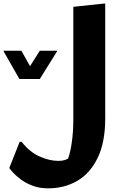

<svg xmlns="http://www.w3.org/2000/svg" viewBox="-90 -780 674 1059"><path d="M29.2 2.1Q74.7 59.8 129.3 83.5Q183.8 107.3 230.4 107.3Q255.8 107.3 272.5 100.8Q289.2 94.3 306.3 82.8L269.5 127.6Q283.6 107 293.6 68.6Q303.7 30.3 309 -17.4Q314.4 -65.1 314.4 -112.4V-742.4L479.6 -760H490.4V-127.6Q490.4 4.1 449.2 89.6Q408 175.2 337.1 217Q266.1 258.8 174.8 258.8Q128.5 258.8 91.8 245.1Q55.1 231.5 27.9 211.8Q0.8 192.1 -15.9 174Q-32.5 155.8 -38.8 146.8L18.4 2.1ZM27.9 -500.2 75.7 -415.1 129.5 -500.2H224.3V-496.2L129.5 -344.2H17.1L-69.7 -496.2V-500.2Z"/></svg>

Font: Kufam
Style: Italic
Weight: 400
Italic angle: -11°
Designer: Artur Schmal
Foundry: Original Type
Version: Version 1.301; ttfautohint (v1.8.3)